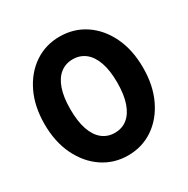

<svg xmlns="http://www.w3.org/2000/svg" viewBox="-165 -862 995 1018"><g transform="rotate(-30 333.0 -353.0)"><path d="M334 11Q248.5 11 180 -35Q111.5 -81 71.5 -163.3Q31.5 -245.7 31.5 -354Q31.5 -462.5 71 -544.2Q110.4 -625.9 178.4 -671.5Q246.4 -717 331.9 -717Q418.5 -717 486.8 -671.5Q555 -626 594.5 -544.1Q634 -462.3 634 -352.9Q634 -244 594.5 -162Q555 -79.9 487.3 -34.5Q419.6 11 334 11ZM332.6 -128Q377 -128 409 -153.5Q441 -179 458.5 -229.2Q476 -279.5 476 -353.5Q476 -427 458.5 -477Q441 -527 408.8 -552.5Q376.5 -578 331.8 -578Q288.5 -578 256.2 -552.8Q224 -527.5 206.8 -477.8Q189.5 -428 189.5 -354.2Q189.5 -280 206.8 -229.8Q224 -179.5 256.2 -153.8Q288.5 -128 332.6 -128Z"/></g></svg>

Font: Outfit Thin
Style: Regular
Weight: 100
Designer: Rodrigo Fuenzalida
Foundry: fragTYPE
Version: Version 1.000